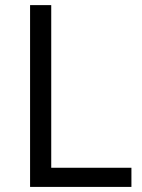

<svg xmlns="http://www.w3.org/2000/svg" viewBox="-20 -734 559 754"><path d="M98.1 0V-713.9H181.2V-75.2H496.1V0Z"/></svg>

Font: f0_52653 
Style: Regular
Weight: 400
Foundry: Ascender Corporation
Version: Version 1.10